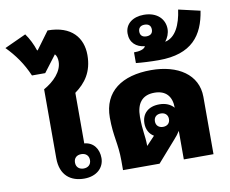

<svg xmlns="http://www.w3.org/2000/svg" viewBox="-141 -1052 1417 1185"><g transform="rotate(-10 567.0 -460.0)"><path d="M445 -738C445 -845 380 -930 229 -930L148 -820H144C131 -860 112 -898 89 -930L-46 -868C9 -812 52 -752 86 -673H169L248 -777C259 -765 263 -748 263 -729C263 -668 210 -612 145 -576V-144C145 -36 210 10 294 10C374 10 420 -38 420 -97C420 -152 390 -199 331 -204V-521C397 -569 445 -632 445 -738ZM301 -142C328 -142 348 -126 348 -97C348 -68 328 -52 301 -52C274 -52 254 -68 254 -97C254 -127 274 -142 301 -142Z M538 0H767L883 -132C897 -147 909 -163 919 -179V0H1105V-359C1105 -500 982 -578 815 -578C633 -578 514 -497 514 -333C514 -214 538 -168 538 -60ZM698 -306C698 -388 733 -437 811 -437C884 -437 919 -394 919 -324C899 -347 869 -361 829 -361C759 -361 718 -322 718 -260C718 -224 734 -193 763 -176L711 -121C710 -195 698 -215 698 -306ZM828 -220C803 -220 784 -235 784 -262C784 -289 802 -304 828 -304C853 -304 872 -289 872 -262C872 -234 853 -220 828 -220Z M874 -630C1082 -630 1157 -736 1180 -886L1045 -917C1032 -823 998 -749 932 -735C949 -757 960 -783 960 -811C960 -871 915 -922 830 -922C762 -922 712 -886 712 -825C712 -768 750 -735 804 -730C795 -710 763 -704 731 -704V-637C766 -633 826 -630 874 -630ZM824 -788C800 -788 785 -800 785 -824C785 -848 800 -861 824 -861C849 -861 864 -849 864 -824C864 -800 849 -788 824 -788Z"/></g></svg>

Font: Noto Sans Thai Looped Black
Style: Regular
Weight: 900
Designer: Sasikarn Vongin, Ben Mitchell
Foundry: The Fontpad Ltd
Version: Version 1.001